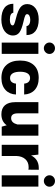

<svg xmlns="http://www.w3.org/2000/svg" viewBox="985 -1816 835 2846"><g transform="rotate(90 1403.0 -392.5)"><path d="M265.6 -548.3C129.9 -548.3 40 -479 40 -377.4C40 -335.9 56.2 -302.2 87.9 -277.3C119.6 -252.4 173.3 -230.5 250 -211.4C341.3 -189 356 -180.2 356 -160.2C356 -137.2 324.2 -120.6 272 -120.6C205.1 -120.6 172.4 -140.1 168.5 -171.9H35.2C35.2 -62 113.3 5.4 269 5.4C412.6 5.4 505.9 -65.4 505.9 -167.5C505.9 -207.5 490.7 -239.3 460.4 -262.2C429.7 -285.2 377 -304.7 302.2 -321.8C207.5 -343.3 189.5 -353.5 189.5 -377.9C189.5 -403.3 222.2 -422.9 271.5 -422.9C331.5 -422.9 362.3 -400.9 366.7 -367.2H499.5C499.5 -480 421.4 -548.3 265.6 -548.3Z M609.9 -708C609.9 -685.1 618.2 -665.5 634.8 -649.4C651.4 -632.8 671.4 -624.5 694.3 -624.5C717.3 -624.5 737.3 -632.8 754.4 -649.4C771 -665.5 779.3 -685.1 779.3 -708C779.3 -731 771 -750.5 754.4 -766.1C737.3 -781.7 717.3 -789.6 694.3 -789.6C671.4 -789.6 651.4 -781.7 634.8 -766.1C618.2 -750.5 609.9 -731 609.9 -708ZM610.8 0H777.8V-543.5H610.8Z M1135.7 -548.3C1050.8 -548.3 986.3 -523.4 942.9 -474.1C898.9 -424.8 877 -357.4 877 -272C877 -186.5 898.9 -119.1 942.9 -69.8C986.3 -20.5 1050.8 4.4 1135.7 4.4C1290.5 4.4 1375.5 -87.4 1380.4 -211.4H1218.8C1217.3 -187 1209.5 -166.5 1196.3 -149.4C1183.1 -132.3 1162.6 -123.5 1135.7 -123.5C1065.9 -123.5 1043 -193.4 1043 -272.9C1043 -352.1 1066.9 -420.4 1135.7 -420.4C1189.9 -420.4 1215.3 -382.3 1218.8 -333L1380.4 -332.5C1375.5 -458 1290.5 -548.3 1135.7 -548.3Z M1493.7 -200.7C1493.7 -67.4 1556.2 4.9 1672.9 4.9C1745.6 4.9 1799.8 -21.5 1836.4 -74.2L1856.9 0H1990.7V-543.5H1824.2V-231.4C1808.6 -172.4 1778.8 -139.6 1730.5 -139.6C1683.1 -139.6 1659.7 -172.4 1659.7 -237.8V-543.5H1493.7Z M2126 0H2291.5V-217.3C2293.9 -273.4 2309.6 -317.9 2339.4 -350.6C2368.7 -382.8 2408.2 -398.9 2458.5 -398.9C2471.7 -398.9 2484.4 -398.4 2494.6 -395L2496.1 -548.8C2487.8 -549.3 2479 -549.3 2470.7 -549.3C2375 -549.3 2316.9 -503.4 2283.7 -435.1L2271 -543.5H2126Z M2577.6 -708C2577.6 -685.1 2585.9 -665.5 2602.5 -649.4C2619.1 -632.8 2639.2 -624.5 2662.1 -624.5C2685.1 -624.5 2705.1 -632.8 2722.2 -649.4C2738.8 -665.5 2747.1 -685.1 2747.1 -708C2747.1 -731 2738.8 -750.5 2722.2 -766.1C2705.1 -781.7 2685.1 -789.6 2662.1 -789.6C2639.2 -789.6 2619.1 -781.7 2602.5 -766.1C2585.9 -750.5 2577.6 -731 2577.6 -708ZM2578.6 0H2745.6V-543.5H2578.6Z"/></g></svg>

Font: Estedad ExtraBold
Style: Regular
Weight: 800
Designer: Amin Abedi
Version: Version 7.3